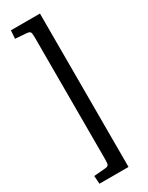

<svg xmlns="http://www.w3.org/2000/svg" viewBox="-261 -855 858 1110"><g transform="rotate(-30 168.5 -300.0)"><path d="M41 211.9 37.1 158.2 112.8 151.9Q130.4 150.4 135.3 142.8Q140.1 135.3 140.1 108.9V-709Q140.1 -735.4 135.3 -742.9Q130.4 -750.5 112.8 -752L37.1 -757.8L41 -812H234.9V211.9Z"/></g></svg>

Font: Literata Book Medium
Style: Regular
Weight: 500
Designer: Latin by Veronika Burian and Jose Scaglione. Greek by Irene Vlachou. Cyrillic by Vera Evstafieva
Foundry: TypeTogether
Version: Version 2.003;PS 002.003;hotconv 1.0.88;makeotf.lib2.5.64775